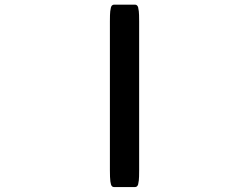

<svg xmlns="http://www.w3.org/2000/svg" viewBox="-20 -750 1040 801"><path d="M438.5 -39.1V-661.1Q438.5 -691.4 439.9 -703.1Q441.4 -714.8 442.6 -718.3Q443.8 -721.7 444.6 -723.6Q445.3 -725.6 447.3 -727.1Q450.7 -730.5 455.1 -730.5H543.9Q548.3 -730.5 551.5 -727.5Q554.7 -724.6 556.2 -719.7Q557.6 -714.8 559.1 -703.1Q560.5 -691.4 560.5 -661.1V-39.1Q560.5 -8.8 559.1 2.9Q557.6 14.6 556.2 19.5Q554.7 24.4 551.5 27.3Q548.3 30.3 543.9 30.3H455.1Q450.7 30.3 447.5 27.3Q444.3 24.4 442.9 19L440.4 6.8Q438.5 -8.8 438.5 -39.1Z"/></svg>

Font: YuPearl-SemiBold
Style: SemiBold
Weight: 600
Designer: Max Yao
Foundry: Max-Everyday
Version: Version 1.011; ttfautohint (v1.8.3)